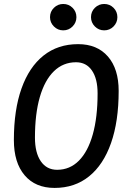

<svg xmlns="http://www.w3.org/2000/svg" viewBox="-20 -922 626 952"><path d="M250.5 9.8Q155.3 9.8 102.1 -53Q48.8 -115.7 48.8 -227.5Q48.8 -377 86.7 -483.4Q124.5 -589.8 195.8 -646.5Q267.1 -703.1 367.2 -703.1Q461.9 -703.1 515.1 -641.8Q568.4 -580.6 568.4 -471.2Q568.4 -320.3 530.5 -212.6Q492.7 -105 421.6 -47.6Q350.6 9.8 250.5 9.8ZM263.2 -80.1Q326.2 -80.1 371.1 -125.2Q416 -170.4 439.9 -255.1Q463.9 -339.8 463.9 -459Q463.9 -531.7 435.8 -572.5Q407.7 -613.3 356.9 -613.3Q293 -613.3 247.3 -568.8Q201.7 -524.4 177.5 -440.9Q153.3 -357.4 153.3 -239.7Q153.3 -164.6 182.4 -122.3Q211.4 -80.1 263.2 -80.1ZM496.6 -771.5Q469.7 -771.5 450.4 -790.8Q431.2 -810.1 431.2 -836.9Q431.2 -864.3 450.4 -883.3Q469.7 -902.3 496.6 -902.3Q523.9 -902.3 543 -883.3Q562 -864.3 562 -836.9Q562 -810.1 543 -790.8Q523.9 -771.5 496.6 -771.5ZM293.5 -771.5Q266.6 -771.5 247.3 -790.8Q228 -810.1 228 -836.9Q228 -864.3 247.3 -883.3Q266.6 -902.3 293.5 -902.3Q320.8 -902.3 339.8 -883.3Q358.9 -864.3 358.9 -836.9Q358.9 -810.1 339.8 -790.8Q320.8 -771.5 293.5 -771.5Z"/></svg>

Font: Cascadia Code
Style: Italic
Weight: 400
Italic angle: -10°
Designer: Aaron Bell
Foundry: Saja Typeworks
Version: Version 2407.024